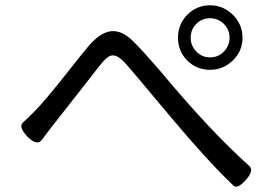

<svg xmlns="http://www.w3.org/2000/svg" viewBox="-20 -734 1040 726"><path d="M83 -218Q47 -256 69 -273Q74 -276 112 -314.5Q150 -353 225.5 -448.5Q301 -544 315 -560Q360 -612 400.5 -616Q441 -620 482.5 -579Q524 -538 594 -456Q776 -238 922 -107Q942 -90 910 -54Q878 -18 863 -32Q764 -126 621 -297Q478 -468 456.5 -492Q435 -516 419.5 -522Q404 -528 391 -520Q378 -512 357.5 -486.5Q337 -461 271 -376Q205 -291 189 -271.5Q173 -252 151 -222L139 -206Q120 -180 83 -218ZM826.5 -643.5Q805 -665 774 -665Q743 -665 722 -643.5Q701 -622 701 -591.5Q701 -561 722.5 -539Q744 -517 774.5 -517Q805 -517 826.5 -539Q848 -561 848 -591.5Q848 -622 826.5 -643.5ZM688 -505Q653 -541 653 -591.5Q653 -642 688 -678Q724 -714 774 -714Q824 -714 860.5 -678Q897 -642 897 -591.5Q897 -541 860.5 -505.5Q824 -470 774 -470Q724 -470 688 -505Z"/></svg>

Font: Raw Maruko Gothic CJK TC
Style: Regular
Weight: 400
Version: Version 1.001